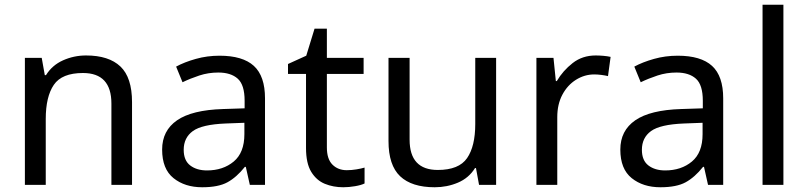

<svg xmlns="http://www.w3.org/2000/svg" viewBox="-20 -780 3410 810"><path d="M343 -546Q439 -546 488 -499.5Q537 -453 537 -349V0H450V-343Q450 -472 330 -472Q241 -472 207 -422Q173 -372 173 -278V0H85V-536H156L169 -463H174Q200 -505 246 -525.5Q292 -546 343 -546Z M906 -545Q1004 -545 1051 -502Q1098 -459 1098 -365V0H1034L1017 -76H1013Q978 -32 939.5 -11Q901 10 833 10Q760 10 712 -28.5Q664 -67 664 -149Q664 -229 727 -272.5Q790 -316 921 -320L1012 -323V-355Q1012 -422 983 -448Q954 -474 901 -474Q859 -474 821 -461.5Q783 -449 750 -433L723 -499Q758 -518 806 -531.5Q854 -545 906 -545ZM932 -259Q832 -255 793.5 -227Q755 -199 755 -148Q755 -103 782.5 -82Q810 -61 853 -61Q921 -61 966 -98.5Q1011 -136 1011 -214V-262Z M1443 -62Q1463 -62 1484 -65.5Q1505 -69 1518 -73V-6Q1504 1 1478 5.5Q1452 10 1428 10Q1386 10 1350.5 -4.5Q1315 -19 1293 -55Q1271 -91 1271 -156V-468H1195V-510L1272 -545L1307 -659H1359V-536H1514V-468H1359V-158Q1359 -109 1382.5 -85.5Q1406 -62 1443 -62Z M2073 -536V0H2001L1988 -71H1984Q1958 -29 1912 -9.5Q1866 10 1814 10Q1717 10 1668 -36.5Q1619 -83 1619 -185V-536H1708V-191Q1708 -63 1827 -63Q1916 -63 1950.5 -113Q1985 -163 1985 -257V-536Z M2493 -546Q2508 -546 2525.5 -544.5Q2543 -543 2556 -540L2545 -459Q2532 -462 2516.5 -464Q2501 -466 2487 -466Q2446 -466 2410 -443.5Q2374 -421 2352.5 -380.5Q2331 -340 2331 -286V0H2243V-536H2315L2325 -438H2329Q2355 -482 2396 -514Q2437 -546 2493 -546Z M2839 -545Q2937 -545 2984 -502Q3031 -459 3031 -365V0H2967L2950 -76H2946Q2911 -32 2872.5 -11Q2834 10 2766 10Q2693 10 2645 -28.5Q2597 -67 2597 -149Q2597 -229 2660 -272.5Q2723 -316 2854 -320L2945 -323V-355Q2945 -422 2916 -448Q2887 -474 2834 -474Q2792 -474 2754 -461.5Q2716 -449 2683 -433L2656 -499Q2691 -518 2739 -531.5Q2787 -545 2839 -545ZM2865 -259Q2765 -255 2726.5 -227Q2688 -199 2688 -148Q2688 -103 2715.5 -82Q2743 -61 2786 -61Q2854 -61 2899 -98.5Q2944 -136 2944 -214V-262Z M3285 0H3197V-760H3285Z"/></svg>

Font: Noto Sans Wancho
Style: Regular
Weight: 400
Designer: Monotype Design Team
Foundry: Monotype Imaging Inc.
Version: Version 2.001; ttfautohint (v1.8.4.7-5d5b)